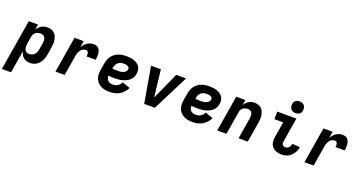

<svg xmlns="http://www.w3.org/2000/svg" viewBox="-59 -1574 4906 2609"><g transform="rotate(20 2393.5 -270.0)"><path d="M-13 215 109 -520H242L229 -440Q241 -460 256.5 -477Q272 -494 292 -506Q312 -518 334 -523Q356 -528 377 -528Q406 -528 432.5 -520Q459 -512 478.5 -494Q498 -476 508.5 -451Q519 -426 523.5 -399Q528 -372 526.5 -343.5Q525 -315 520 -286L504 -186Q500 -163 493.5 -139.5Q487 -116 476 -94Q465 -72 448.5 -52.5Q432 -33 411 -18.5Q390 -4 366 2Q342 8 319 8Q291 8 266 0.5Q241 -7 221.5 -23.5Q202 -40 191 -63Q180 -86 174 -111L120 215ZM262 -102Q282 -102 302 -109Q322 -116 337.5 -130.5Q353 -145 361.5 -164.5Q370 -184 373 -204L390 -304Q393 -324 392.5 -344.5Q392 -365 383.5 -382Q375 -399 357.5 -408.5Q340 -418 320 -418Q302 -418 283 -413.5Q264 -409 248 -397Q232 -385 223 -367.5Q214 -350 211 -332L194 -232Q192 -217 191 -202Q190 -187 191.5 -173Q193 -159 198 -146Q203 -133 211.5 -122.5Q220 -112 233.5 -107Q247 -102 262 -102Z M684 0 770 -520H903L887 -422Q898 -445 915 -465Q932 -485 953 -499.5Q974 -514 998 -521Q1022 -528 1045 -528Q1067 -528 1087 -521Q1107 -514 1120 -499Q1133 -484 1139.5 -464.5Q1146 -445 1147.5 -424Q1149 -403 1147.5 -381.5Q1146 -360 1143 -338H1010Q1012 -351 1012.5 -364Q1013 -377 1010 -389Q1007 -401 997.5 -409.5Q988 -418 975 -418Q961 -418 947 -414Q933 -410 920.5 -401Q908 -392 899 -380Q890 -368 883 -354.5Q876 -341 872.5 -327.5Q869 -314 866 -300L817 0Z M1466 8Q1433 8 1401 2.5Q1369 -3 1341.5 -17Q1314 -31 1292.5 -54Q1271 -77 1260 -106Q1249 -135 1248.5 -168Q1248 -201 1253 -234L1270 -334Q1275 -362 1285 -389Q1295 -416 1312.5 -439.5Q1330 -463 1354.5 -481Q1379 -499 1406.5 -509.5Q1434 -520 1461.5 -524Q1489 -528 1517 -528Q1545 -528 1573 -525Q1601 -522 1626.5 -513.5Q1652 -505 1674.5 -490Q1697 -475 1712 -453.5Q1727 -432 1731 -404.5Q1735 -377 1730 -348Q1726 -322 1713.5 -296.5Q1701 -271 1679 -252Q1657 -233 1631.5 -221Q1606 -209 1579.5 -202Q1553 -195 1526 -192.5Q1499 -190 1473 -190Q1449 -190 1425.5 -191Q1402 -192 1379 -195Q1378 -175 1384 -156.5Q1390 -138 1403.5 -124.5Q1417 -111 1436 -106Q1455 -101 1475 -101Q1493 -101 1511 -105Q1529 -109 1545 -119Q1561 -129 1573.5 -144Q1586 -159 1594 -176L1707 -135Q1690 -101 1664 -72.5Q1638 -44 1605.5 -25.5Q1573 -7 1537 0.5Q1501 8 1466 8ZM1473 -299Q1485 -299 1497.5 -299.5Q1510 -300 1523 -302.5Q1536 -305 1548.5 -309.5Q1561 -314 1572.5 -321.5Q1584 -329 1592 -340.5Q1600 -352 1602 -364Q1604 -375 1601 -384Q1598 -393 1591 -399.5Q1584 -406 1575 -410Q1566 -414 1556.5 -416Q1547 -418 1537 -418.5Q1527 -419 1517 -419Q1496 -419 1475 -413Q1454 -407 1437 -392Q1420 -377 1411 -357Q1402 -337 1398 -316L1396 -303Q1416 -301 1434.5 -300Q1453 -299 1473 -299Z M1967 0 1877 -520H2019L2059 -173Q2061 -162 2062.5 -150.5Q2064 -139 2065 -128Q2070 -139 2075.5 -150.5Q2081 -162 2085 -173L2241 -520H2383L2121 0Z M2666 8Q2633 8 2601 2.5Q2569 -3 2541.5 -17Q2514 -31 2492.5 -54Q2471 -77 2460 -106Q2449 -135 2448.5 -168Q2448 -201 2453 -234L2470 -334Q2475 -362 2485 -389Q2495 -416 2512.5 -439.5Q2530 -463 2554.5 -481Q2579 -499 2606.5 -509.5Q2634 -520 2661.5 -524Q2689 -528 2717 -528Q2745 -528 2773 -525Q2801 -522 2826.5 -513.5Q2852 -505 2874.5 -490Q2897 -475 2912 -453.5Q2927 -432 2931 -404.5Q2935 -377 2930 -348Q2926 -322 2913.5 -296.5Q2901 -271 2879 -252Q2857 -233 2831.5 -221Q2806 -209 2779.5 -202Q2753 -195 2726 -192.5Q2699 -190 2673 -190Q2649 -190 2625.5 -191Q2602 -192 2579 -195Q2578 -175 2584 -156.5Q2590 -138 2603.5 -124.5Q2617 -111 2636 -106Q2655 -101 2675 -101Q2693 -101 2711 -105Q2729 -109 2745 -119Q2761 -129 2773.5 -144Q2786 -159 2794 -176L2907 -135Q2890 -101 2864 -72.5Q2838 -44 2805.5 -25.5Q2773 -7 2737 0.5Q2701 8 2666 8ZM2673 -299Q2685 -299 2697.5 -299.5Q2710 -300 2723 -302.5Q2736 -305 2748.5 -309.5Q2761 -314 2772.5 -321.5Q2784 -329 2792 -340.5Q2800 -352 2802 -364Q2804 -375 2801 -384Q2798 -393 2791 -399.5Q2784 -406 2775 -410Q2766 -414 2756.5 -416Q2747 -418 2737 -418.5Q2727 -419 2717 -419Q2696 -419 2675 -413Q2654 -407 2637 -392Q2620 -377 2611 -357Q2602 -337 2598 -316L2596 -303Q2616 -301 2634.5 -300Q2653 -299 2673 -299Z M3023 0 3109 -520H3242L3229 -441Q3240 -461 3255.5 -477.5Q3271 -494 3290 -506Q3309 -518 3330.5 -523Q3352 -528 3373 -528Q3402 -528 3428 -519.5Q3454 -511 3472.5 -493Q3491 -475 3501.5 -450Q3512 -425 3516 -398Q3520 -371 3518.5 -342.5Q3517 -314 3512 -286L3465 0H3332L3382 -304Q3385 -324 3385 -344Q3385 -364 3377.5 -381Q3370 -398 3353 -408Q3336 -418 3316 -418Q3298 -418 3279.5 -413Q3261 -408 3246 -396Q3231 -384 3222 -366.5Q3213 -349 3211 -332L3156 0Z M3954 8Q3928 8 3903 3.5Q3878 -1 3856.5 -13Q3835 -25 3819 -43.5Q3803 -62 3795 -85.5Q3787 -109 3786.5 -135Q3786 -161 3791 -187L3828 -410H3701V-520H3979L3921 -169Q3919 -156 3920 -143.5Q3921 -131 3928 -121Q3935 -111 3946.5 -106.5Q3958 -102 3971 -102Q3985 -102 3999 -108.5Q4013 -115 4022.5 -126.5Q4032 -138 4037.5 -151.5Q4043 -165 4045 -179L4157 -170Q4153 -147 4144 -124Q4135 -101 4121 -80Q4107 -59 4088.5 -41.5Q4070 -24 4048 -12.5Q4026 -1 4001.5 3.5Q3977 8 3954 8ZM3942 -585Q3922 -585 3903 -592.5Q3884 -600 3872.5 -615Q3861 -630 3858 -650Q3855 -670 3858 -690Q3860 -705 3867.5 -718Q3875 -731 3887.5 -739.5Q3900 -748 3914 -751.5Q3928 -755 3942 -755Q3962 -755 3980.5 -747.5Q3999 -740 4010.5 -725Q4022 -710 4025.5 -690Q4029 -670 4025 -650Q4023 -635 4016 -622Q4009 -609 3996.5 -600.5Q3984 -592 3970 -588.5Q3956 -585 3942 -585Z M4284 0 4370 -520H4503L4487 -422Q4498 -445 4515 -465Q4532 -485 4553 -499.5Q4574 -514 4598 -521Q4622 -528 4645 -528Q4667 -528 4687 -521Q4707 -514 4720 -499Q4733 -484 4739.5 -464.5Q4746 -445 4747.5 -424Q4749 -403 4747.5 -381.5Q4746 -360 4743 -338H4610Q4612 -351 4612.5 -364Q4613 -377 4610 -389Q4607 -401 4597.5 -409.5Q4588 -418 4575 -418Q4561 -418 4547 -414Q4533 -410 4520.5 -401Q4508 -392 4499 -380Q4490 -368 4483 -354.5Q4476 -341 4472.5 -327.5Q4469 -314 4466 -300L4417 0Z"/></g></svg>

Font: Iosevka Extrabold Extended
Style: Italic
Weight: 800
Width: 7
Italic angle: -9°
Monospace: yes
Designer: Belleve Invis
Foundry: Belleve Invis
Version: Version 32.5.0; ttfautohint (v1.8.4)